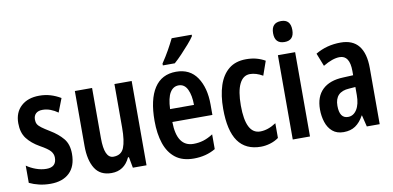

<svg xmlns="http://www.w3.org/2000/svg" viewBox="-73 -987 2490 1218"><g transform="rotate(-10 1172.5 -378.0)"><path d="M332 -154Q332 -74 288 -32Q244 10 166 10Q127 10 93 2Q59 -6 30 -20V-131Q55 -113 89 -100.5Q123 -88 157 -88Q221 -88 221 -149Q221 -173 204.5 -192Q188 -211 139 -238Q88 -267 59 -305Q30 -343 30 -404Q30 -473 73.5 -513Q117 -553 191 -553Q229 -553 262.5 -543Q296 -533 328 -514L294 -426Q272 -442 247 -451.5Q222 -461 196 -461Q168 -461 153 -447Q138 -433 138 -408Q138 -391 144.5 -379Q151 -367 169 -353.5Q187 -340 220 -320Q270 -290 301 -253Q332 -216 332 -154Z M785 -543V0H697L684 -70H678Q641 10 559 10Q486 10 452.5 -43.5Q419 -97 419 -189V-543H530V-219Q530 -90 588 -90Q639 -90 656.5 -133.5Q674 -177 674 -262V-543Z M1072 -552Q1161 -552 1206.5 -484.5Q1252 -417 1252 -309V-242H994Q996 -82 1103 -82Q1136 -82 1166 -91Q1196 -100 1229 -121V-26Q1168 10 1089 10Q1016 10 971 -25Q926 -60 905 -122.5Q884 -185 884 -268Q884 -406 931.5 -479Q979 -552 1072 -552ZM1073 -464Q1038 -464 1017.5 -430.5Q997 -397 994 -325H1148Q1148 -386 1129.5 -425Q1111 -464 1073 -464ZM1211 -757Q1198 -737 1174 -709.5Q1150 -682 1123.5 -654Q1097 -626 1074 -606H997V-618Q1024 -658 1045 -695.5Q1066 -733 1082 -766H1211Z M1521 10Q1423 10 1374.5 -58.5Q1326 -127 1326 -268Q1326 -354 1347 -418Q1368 -482 1411.5 -517.5Q1455 -553 1523 -553Q1560 -553 1589.5 -545Q1619 -537 1645 -522L1613 -431Q1570 -456 1531 -456Q1487 -456 1463.5 -408.5Q1440 -361 1440 -269Q1440 -86 1533 -86Q1583 -86 1636 -121V-26Q1611 -8 1580.5 1Q1550 10 1521 10Z M1784 -753Q1845 -753 1845 -685Q1845 -618 1784 -618Q1721 -618 1721 -685Q1721 -753 1784 -753ZM1838 -543V0H1727V-543Z M2132 -553Q2210 -553 2248.5 -504.5Q2287 -456 2287 -362V0H2204L2186 -74H2184Q2161 -32 2130 -11Q2099 10 2054 10Q2010 10 1982.5 -13.5Q1955 -37 1942.5 -75.5Q1930 -114 1930 -157Q1930 -240 1976.5 -284.5Q2023 -329 2110 -332L2175 -335V-362Q2175 -463 2110 -463Q2065 -463 2003 -426L1970 -510Q2042 -553 2132 -553ZM2135 -256Q2043 -251 2043 -161Q2043 -80 2098 -80Q2133 -80 2154.5 -114Q2176 -148 2176 -207V-259Z"/></g></svg>

Font: Noto Sans Lao UI ExtCond SemBd
Style: Regular
Weight: 600
Width: 2
Designer: Monotype Design Team
Foundry: Monotype Imaging Inc.
Version: Version 2.000; ttfautohint (v1.8.4.7-5d5b)